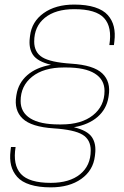

<svg xmlns="http://www.w3.org/2000/svg" viewBox="-20 -806 540 836"><path d="M69.8 -366.2Q69.8 -316.9 112.1 -290.5Q154.3 -264.2 236.8 -264.2H247.1Q334.5 -264.2 384.8 -304.2Q435.1 -344.2 435.1 -410.2Q435.1 -459.5 392.8 -485.8Q350.6 -512.2 268.1 -512.2H257.8Q170.4 -512.2 120.1 -472.2Q69.8 -432.1 69.8 -366.2ZM50.8 -388.2 51.8 -394Q60.1 -444.8 98.9 -478.8Q137.7 -512.7 202.1 -523.9Q143.1 -538.1 123.5 -567.4Q104 -596.7 109.9 -642.1L110.8 -649.9Q118.2 -711.9 170.2 -749Q222.2 -786.1 303.2 -786.1Q356 -786.1 393.1 -774.2Q430.2 -762.2 449.5 -740.2Q468.8 -718.3 475.6 -689.9Q482.4 -661.6 478 -626L476.1 -609.9H456.1Q468.8 -688.5 433.3 -727.3Q397.9 -766.1 303.2 -766.1Q221.7 -766.1 175.3 -728.5Q128.9 -690.9 128.9 -625Q128.9 -578.1 164.6 -556.4Q200.2 -534.7 290 -528.8Q387.7 -522.5 425.5 -486.3Q463.4 -450.2 453.1 -388.2L452.1 -381.8Q443.8 -331.1 405 -297.1Q366.2 -263.2 301.8 -252Q360.8 -237.8 380.4 -208.5Q399.9 -179.2 394 -133.8L393.1 -126Q385.7 -64 334 -27.1Q282.2 9.8 201.2 9.8Q148.4 9.8 111.3 -2Q74.2 -13.7 54.7 -35.9Q35.2 -58.1 28.3 -86.2Q21.5 -114.3 25.9 -149.9L27.8 -166H47.9Q35.2 -87.9 70.8 -48.8Q106.4 -9.8 201.2 -9.8Q282.7 -9.8 328.9 -47.4Q375 -85 375 -150.9Q375 -197.8 339.4 -219.5Q303.7 -241.2 213.9 -247.1Q116.2 -253.4 78.4 -289.8Q40.5 -326.2 50.8 -388.2Z"/></svg>

Font: Cooper Hewitt
Style: Thin Italic
Weight: 702
Designer: Village Type and Design LLC
Foundry: Cooper Hewitt Smithsonian Design Museum
Version: 1.000